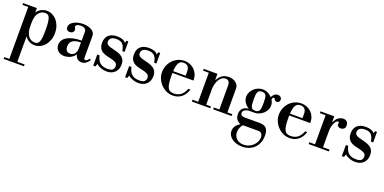

<svg xmlns="http://www.w3.org/2000/svg" viewBox="-11 -1309 4965 2482"><g transform="rotate(20 2471.0 -68.0)"><path d="M9 -450H198V-392H202Q219 -422 254 -442Q289 -462 336 -462Q373 -462 408 -445Q443 -428 470 -397Q497 -366 513 -322Q529 -278 529 -225Q529 -172 512.5 -128Q496 -84 469 -53Q442 -22 407 -5Q372 12 335 12Q288 12 253.5 -8Q219 -28 202 -58H198V289H298V314H19V289H88V-425H9ZM324 -22Q345 -22 359.5 -30.5Q374 -39 383.5 -61.5Q393 -84 397 -123Q401 -162 401 -224Q401 -286 396.5 -325.5Q392 -365 383 -388Q374 -411 359 -419.5Q344 -428 323 -428Q270 -428 234 -384.5Q198 -341 198 -249V-200Q198 -154 208 -120.5Q218 -87 235 -65Q252 -43 275 -32.5Q298 -22 324 -22Z M741 12Q687 12 653 -18.5Q619 -49 619 -100Q619 -136 637.5 -164Q656 -192 690.5 -212Q725 -232 774.5 -242.5Q824 -253 886 -253V-375Q886 -401 866 -416Q846 -431 811 -431Q781 -431 762 -421Q743 -411 743 -395Q743 -384 750 -376.5Q757 -369 757 -352Q757 -331 741.5 -317.5Q726 -304 702 -304Q678 -304 664 -318Q650 -332 650 -355Q650 -377 664 -397Q678 -417 702.5 -431Q727 -445 760 -453.5Q793 -462 831 -462Q904 -462 950 -433.5Q996 -405 996 -359V-55Q996 -45 1002.5 -38.5Q1009 -32 1018 -32Q1034 -32 1069 -71L1083 -55Q1059 -20 1034 -4Q1009 12 978 12Q943 12 920.5 -7.5Q898 -27 890 -62H886Q877 -46 861.5 -32.5Q846 -19 826.5 -9Q807 1 785 6.5Q763 12 741 12ZM801 -43Q839 -43 862.5 -71Q886 -99 886 -146V-227Q735 -227 735 -119Q735 -83 752 -63Q769 -43 801 -43Z M1323 12Q1281 12 1243 -2Q1205 -16 1181 -39L1166 0H1137V-153H1169L1174 -134Q1188 -80 1224 -52Q1260 -24 1322 -24Q1372 -24 1392 -41.5Q1412 -59 1412 -92Q1412 -125 1385.5 -140.5Q1359 -156 1302 -168Q1266 -175 1236.5 -185Q1207 -195 1186.5 -211.5Q1166 -228 1154.5 -253Q1143 -278 1143 -316Q1143 -387 1184 -424.5Q1225 -462 1301 -462Q1344 -462 1375.5 -450Q1407 -438 1420 -417L1431 -450H1457V-305H1426L1423 -320Q1412 -376 1384.5 -401Q1357 -426 1303 -426Q1255 -426 1231.5 -407.5Q1208 -389 1208 -356Q1208 -344 1213 -334Q1218 -324 1230.5 -315.5Q1243 -307 1264.5 -299.5Q1286 -292 1319 -285Q1357 -276 1386.5 -265Q1416 -254 1436 -237Q1456 -220 1466.5 -196.5Q1477 -173 1477 -139Q1477 -70 1435 -29Q1393 12 1323 12Z M1761 12Q1719 12 1681 -2Q1643 -16 1619 -39L1604 0H1575V-153H1607L1612 -134Q1626 -80 1662 -52Q1698 -24 1760 -24Q1810 -24 1830 -41.5Q1850 -59 1850 -92Q1850 -125 1823.5 -140.5Q1797 -156 1740 -168Q1704 -175 1674.5 -185Q1645 -195 1624.5 -211.5Q1604 -228 1592.5 -253Q1581 -278 1581 -316Q1581 -387 1622 -424.5Q1663 -462 1739 -462Q1782 -462 1813.5 -450Q1845 -438 1858 -417L1869 -450H1895V-305H1864L1861 -320Q1850 -376 1822.5 -401Q1795 -426 1741 -426Q1693 -426 1669.5 -407.5Q1646 -389 1646 -356Q1646 -344 1651 -334Q1656 -324 1668.5 -315.5Q1681 -307 1702.5 -299.5Q1724 -292 1757 -285Q1795 -276 1824.5 -265Q1854 -254 1874 -237Q1894 -220 1904.5 -196.5Q1915 -173 1915 -139Q1915 -70 1873 -29Q1831 12 1761 12Z M2131 -262V-225Q2131 -164 2136.5 -124Q2142 -84 2154.5 -60.5Q2167 -37 2187 -27.5Q2207 -18 2237 -18Q2290 -18 2329 -45Q2368 -72 2395 -139H2423Q2403 -68 2353 -28Q2303 12 2234 12Q2186 12 2143.5 -8Q2101 -28 2069.5 -61Q2038 -94 2019.5 -136.5Q2001 -179 2001 -225Q2001 -271 2017 -313.5Q2033 -356 2063 -389Q2093 -422 2135 -442Q2177 -462 2229 -462Q2269 -462 2304 -447.5Q2339 -433 2365 -407.5Q2391 -382 2405.5 -346.5Q2420 -311 2420 -268V-262ZM2304 -344Q2304 -435 2224 -435Q2202 -435 2186 -427.5Q2170 -420 2159 -402.5Q2148 -385 2141.5 -356.5Q2135 -328 2132 -287H2304Z M2493 -450H2682V-367H2686Q2707 -409 2743.5 -435.5Q2780 -462 2838 -462Q2868 -462 2892.5 -453.5Q2917 -445 2935 -430.5Q2953 -416 2963 -396Q2973 -376 2973 -353V-25H3041V0H2787V-25H2863V-353Q2863 -391 2847.5 -409.5Q2832 -428 2803 -428Q2778 -428 2756 -413Q2734 -398 2717.5 -371.5Q2701 -345 2691.5 -308.5Q2682 -272 2682 -230V-25H2747V0H2493V-25H2572V-425H2493Z M3301 326Q3259 326 3222.5 315Q3186 304 3160 284.5Q3134 265 3119 238.5Q3104 212 3104 181Q3104 144 3124.5 113.5Q3145 83 3181 63V59Q3108 28 3108 -52Q3108 -103 3136 -131.5Q3164 -160 3217 -165Q3179 -187 3155.5 -223Q3132 -259 3132 -301Q3132 -332 3146 -361Q3160 -390 3183.5 -412.5Q3207 -435 3238 -448.5Q3269 -462 3303 -462Q3341 -462 3374.5 -445.5Q3408 -429 3432 -402Q3443 -429 3464 -445.5Q3485 -462 3511 -462Q3535 -462 3550 -448.5Q3565 -435 3565 -414Q3565 -395 3554 -383.5Q3543 -372 3524 -372Q3510 -372 3503.5 -378Q3497 -384 3493 -390.5Q3489 -397 3485 -403Q3481 -409 3472 -409Q3464 -409 3459.5 -401.5Q3455 -394 3453 -375Q3475 -339 3475 -301Q3475 -270 3461 -241Q3447 -212 3423 -190Q3399 -168 3368 -154.5Q3337 -141 3303 -141H3240Q3200 -141 3174 -125Q3148 -109 3148 -82Q3148 -62 3162.5 -51Q3177 -40 3203 -40H3410Q3475 -40 3504 -9Q3533 22 3533 90Q3533 143 3516.5 186.5Q3500 230 3469.5 261Q3439 292 3396 309Q3353 326 3301 326ZM3310 296Q3346 296 3379 282.5Q3412 269 3437 246.5Q3462 224 3477 194Q3492 164 3492 132Q3492 99 3476 80.5Q3460 62 3431 62H3220Q3211 69 3203 81Q3195 93 3189 108Q3183 123 3179.5 139.5Q3176 156 3176 172Q3176 199 3186 222Q3196 245 3214 261.5Q3232 278 3256.5 287Q3281 296 3310 296ZM3302 -168Q3323 -168 3336.5 -174Q3350 -180 3358 -195Q3366 -210 3369 -235.5Q3372 -261 3372 -300Q3372 -338 3369 -363Q3366 -388 3358 -403Q3350 -418 3336.5 -424Q3323 -430 3302 -430Q3282 -430 3269 -424Q3256 -418 3248.5 -403.5Q3241 -389 3238 -364Q3235 -339 3235 -300Q3235 -261 3238 -235.5Q3241 -210 3248.5 -195Q3256 -180 3269 -174Q3282 -168 3302 -168Z M3738 -262V-225Q3738 -164 3743.5 -124Q3749 -84 3761.5 -60.5Q3774 -37 3794 -27.5Q3814 -18 3844 -18Q3897 -18 3936 -45Q3975 -72 4002 -139H4030Q4010 -68 3960 -28Q3910 12 3841 12Q3793 12 3750.5 -8Q3708 -28 3676.5 -61Q3645 -94 3626.5 -136.5Q3608 -179 3608 -225Q3608 -271 3624 -313.5Q3640 -356 3670 -389Q3700 -422 3742 -442Q3784 -462 3836 -462Q3876 -462 3911 -447.5Q3946 -433 3972 -407.5Q3998 -382 4012.5 -346.5Q4027 -311 4027 -268V-262ZM3911 -344Q3911 -435 3831 -435Q3809 -435 3793 -427.5Q3777 -420 3766 -402.5Q3755 -385 3748.5 -356.5Q3742 -328 3739 -287H3911Z M4100 -450H4289V-371H4293Q4318 -425 4350.5 -443.5Q4383 -462 4411 -462Q4443 -462 4461.5 -443.5Q4480 -425 4480 -391Q4480 -360 4461.5 -345.5Q4443 -331 4420 -331Q4401 -331 4385.5 -341.5Q4370 -352 4370 -371Q4370 -377 4371.5 -381.5Q4373 -386 4373 -391Q4373 -396 4370 -400Q4367 -404 4357 -404Q4347 -404 4335 -392Q4323 -380 4313 -359Q4303 -338 4296 -310.5Q4289 -283 4289 -252V-25H4379V0H4100V-25H4179V-425H4100Z M4743 12Q4701 12 4663 -2Q4625 -16 4601 -39L4586 0H4557V-153H4589L4594 -134Q4608 -80 4644 -52Q4680 -24 4742 -24Q4792 -24 4812 -41.5Q4832 -59 4832 -92Q4832 -125 4805.5 -140.5Q4779 -156 4722 -168Q4686 -175 4656.5 -185Q4627 -195 4606.5 -211.5Q4586 -228 4574.5 -253Q4563 -278 4563 -316Q4563 -387 4604 -424.5Q4645 -462 4721 -462Q4764 -462 4795.5 -450Q4827 -438 4840 -417L4851 -450H4877V-305H4846L4843 -320Q4832 -376 4804.5 -401Q4777 -426 4723 -426Q4675 -426 4651.5 -407.5Q4628 -389 4628 -356Q4628 -344 4633 -334Q4638 -324 4650.5 -315.5Q4663 -307 4684.5 -299.5Q4706 -292 4739 -285Q4777 -276 4806.5 -265Q4836 -254 4856 -237Q4876 -220 4886.5 -196.5Q4897 -173 4897 -139Q4897 -70 4855 -29Q4813 12 4743 12Z"/></g></svg>

Font: Libre Bodoni
Style: Regular
Weight: 400
Designer: Pablo Impallari, Rodrigo Fuenzalida
Foundry: Pablo Impallari, Rodrigo Fuenzalida
Version: Version 1.001; ttfautohint (v1.5.65-e2d9)